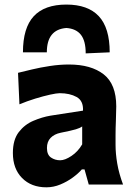

<svg xmlns="http://www.w3.org/2000/svg" viewBox="-20 -788 566 820"><path d="M178 12Q113.5 12 74.2 -27.8Q35 -67.5 35 -134.5Q35 -191 60.2 -223.8Q85.5 -256.5 122.8 -272.2Q160 -288 195.5 -294L334.5 -315.5Q336.5 -357.5 307.2 -373.8Q278 -390 235 -390Q222.5 -390 194 -383.8Q165.5 -377.5 130.5 -366.8Q95.5 -356 63 -342.5L57 -477Q81.5 -483 117 -491.5Q152.5 -500 193.5 -506.2Q234.5 -512.5 274.5 -512.5Q369 -512.5 422.8 -470.5Q476.5 -428.5 476.5 -333.5Q476.5 -309 475 -274.2Q473.5 -239.5 473.5 -211.5V-169.5Q473.5 -131.5 480.8 -89.2Q488 -47 505.5 0H359L341 -64.5H329.5Q315 -47.5 290.8 -29.8Q266.5 -12 237.5 0Q208.5 12 178 12ZM237 -103.5Q257.5 -103.5 285.2 -122Q313 -140.5 331 -171.5V-248Q321.5 -241 304 -235.8Q286.5 -230.5 239 -221Q212 -215.5 196.2 -199.2Q180.5 -183 180.5 -156Q180.5 -127 197.8 -115.2Q215 -103.5 237 -103.5ZM346 -560Q346 -613.5 325.5 -639.5Q305 -665.5 263.5 -668.5Q180 -662 180 -564.5H78Q78 -669 124.2 -718.8Q170.5 -768.5 263.5 -768.5Q355.5 -768.5 402 -718.8Q448.5 -669 448.5 -564.5Z"/></svg>

Font: Commissioner Flair
Style: Bold
Weight: 700
Designer: Kostas Bartsokas
Foundry: Kostas Bartsokas
Version: Version 1.000; ttfautohint (v1.8.3)